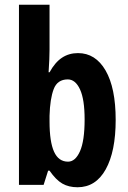

<svg xmlns="http://www.w3.org/2000/svg" viewBox="-20 -780 541 810"><path d="M189 -571Q189 -555 188 -529Q187 -503 185 -475H189Q212 -517 241.5 -536.5Q271 -556 309 -556Q383 -556 425.5 -482.5Q468 -409 468 -274Q468 -141 426 -65.5Q384 10 307 10Q270 10 243 -5.5Q216 -21 189 -60H183L164 0H60V-760H189ZM266 -445Q222 -445 206.5 -404Q191 -363 189 -292V-267Q189 -182 208 -140Q227 -98 267 -98Q298 -98 317.5 -142Q337 -186 337 -276Q337 -361 317.5 -403Q298 -445 266 -445Z"/></svg>

Font: Noto Sans Sinhala UI ExtraCondensed
Style: Bold
Weight: 700
Width: 2
Designer: Jelle Bosma - Monotype Design Team
Foundry: Monotype Imaging Inc.
Version: Version 2.006; ttfautohint (v1.8.4.7-5d5b)